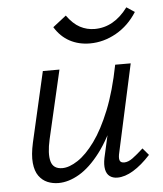

<svg xmlns="http://www.w3.org/2000/svg" viewBox="-48 -666 606 714"><g transform="rotate(-5 255.0 -308.5)"><path d="M142 6Q120 6 101 -2Q82 -10 69 -28Q56 -46 53 -76.5Q50 -107 60 -152L120 -414H182L123 -159Q111 -106 119 -77Q127 -48 161 -48Q187 -48 219 -69Q251 -90 283 -134Q315 -178 343 -247.5Q371 -317 390 -414H427Q403 -302 370 -222Q337 -142 298.5 -91.5Q260 -41 220 -17.5Q180 6 142 6ZM362 5Q345 5 333.5 -3.5Q322 -12 318.5 -29.5Q315 -47 320 -72L397 -414H448L377 -89Q372 -69 375 -59Q378 -49 392 -49Q407 -49 424 -61.5Q441 -74 464 -95L486 -69Q453 -33 421.5 -14Q390 5 362 5ZM304 -501Q262 -501 228.5 -519Q195 -537 173 -573L223 -612Q246 -580 271.5 -566.5Q297 -553 326 -553Q362 -553 393 -570.5Q424 -588 450 -623L480 -603Q449 -554 402 -527.5Q355 -501 304 -501Z"/></g></svg>

Font: Ysabeau
Style: Italic
Weight: 400
Italic angle: -12°
Designer: Christian Thalmann (Catharsis Fonts)
Version: Version 2.000;gftools[0.9.27.dev2+g8671c4b]